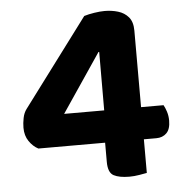

<svg xmlns="http://www.w3.org/2000/svg" viewBox="-48 -661 684 715"><g transform="rotate(-5 294.5 -303.5)"><path d="M48 -277 291.8 -602.9Q308.4 -608 330.2 -611.4Q352 -614.8 368.6 -614.8Q395.5 -614.8 419 -607.7Q442.5 -600.7 457.7 -583Q473 -565.2 473 -532.3V-246.2H557Q562.3 -237.4 567.6 -221.3Q572.8 -205.2 572.8 -187.3Q572.8 -155.4 558 -140.7Q543.2 -126 519.8 -126H473V-0.3Q464.2 1.5 444.8 4.7Q425.4 8 407.6 8Q369.8 8 349 -2.9Q328.1 -13.8 328.1 -54.4V-126H78.6Q58.7 -136.3 44.4 -157.3Q30 -178.2 30 -207.9Q30 -224.5 33.8 -243.9Q37.6 -263.4 48 -277ZM335.2 -246.2 335.6 -464.6H332.9L185.4 -246.2Z"/></g></svg>

Font: Baloo Bhaijaan 2
Style: Regular
Weight: 400
Designer: Sanskriti Dholi, Noopur Datye and Ek Type
Foundry: Ek Type
Version: Version 1.701